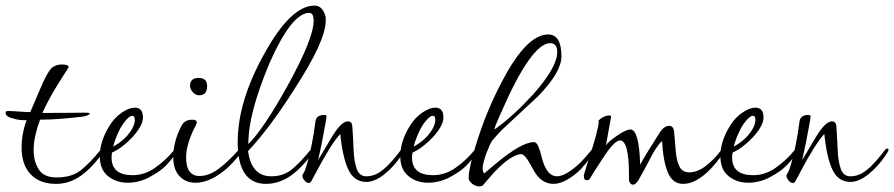

<svg xmlns="http://www.w3.org/2000/svg" viewBox="-40 -644 3190 685"><path d="M160 12Q102 12 69.5 -22Q37 -56 37 -117Q37 -167 55 -215Q25 -215 8 -221Q-20 -227 -20 -242Q-20 -248 -11 -248Q-4 -248 5.5 -247.5Q15 -247 28 -246Q42 -245 52 -244.5Q62 -244 68 -244L103 -326Q115 -355 125 -373Q135 -391 141 -398Q156 -414 181 -414Q205 -414 205 -404L170 -349Q151 -319 136.5 -292Q122 -265 111 -241Q173 -241 210 -241.5Q247 -242 260 -242H268Q280 -242 280 -239Q280 -233 256 -228Q213 -223 175 -220Q137 -217 103 -217Q93 -191 86.5 -162.5Q80 -134 80 -108Q80 -69 98 -40Q116 -11 162 -11Q217 -11 249.5 -37.5Q282 -64 316 -106Q321 -112 325 -112Q328 -112 328 -107Q328 -100 320 -89Q277 -34 239.5 -11Q202 12 160 12Z M416 8Q375 8 345.5 -15.5Q316 -39 316 -87Q316 -140 351 -196Q369 -225 395 -242.5Q421 -260 441 -260Q470 -260 470 -225Q470 -195 430 -152Q393 -114 360 -100Q359 -96 358.5 -91.5Q358 -87 358 -82Q358 -19 433 -19Q476 -19 513.5 -45.5Q551 -72 579 -106Q584 -112 588 -112Q592 -112 592 -108Q592 -104 588 -97.5Q584 -91 582 -89Q566 -67 548.5 -50Q531 -33 502 -17Q481 -4 458.5 2Q436 8 416 8ZM364 -121Q377 -128 389.5 -137.5Q402 -147 414 -160Q441 -192 441 -216Q441 -231 432 -231Q424 -231 411.5 -217.5Q399 -204 388 -184Q369 -145 364 -121Z M670 -304Q658 -304 648 -315Q638 -326 638 -338Q638 -366 669 -366Q699 -366 699 -337Q699 -304 670 -304ZM657 8Q623 8 600.5 -15.5Q578 -39 578 -84Q578 -139 608 -196Q619 -217 646 -217Q662 -217 662 -207Q662 -204 659 -198Q624 -131 624 -83Q624 -48 636.5 -32Q649 -16 671 -16Q706 -16 741 -42.5Q776 -69 809 -107Q812 -112 818 -112Q822 -112 822 -108Q822 -105 818.5 -99.5Q815 -94 812 -89Q799 -72 781 -54Q763 -36 739 -20Q720 -7 698.5 0.5Q677 8 657 8Z M909 12Q808 12 808 -137Q808 -283 904 -454Q998 -624 1082 -624Q1112 -624 1122 -583V-570Q1122 -498 1011 -327Q964 -253 922.5 -198Q881 -143 845 -105Q857 -15 928 -15Q971 -15 1001 -39.5Q1031 -64 1065 -106Q1071 -112 1073 -112Q1076 -112 1076 -107Q1076 -100 1069 -89Q1026 -34 988 -11Q950 12 909 12ZM846 -130Q900 -183 987 -340Q1079 -507 1079 -570Q1079 -598 1063 -598Q1001 -598 922 -420Q885 -332 865.5 -260Q846 -188 846 -130Z M1061 9Q1054 9 1046.5 0Q1039 -9 1039 -16V-19L1048 -36Q1056 -59 1064 -91.5Q1072 -124 1079 -166Q1080 -176 1082 -187.5Q1084 -199 1086 -214Q1091 -234 1117 -234Q1125 -234 1125 -228Q1125 -226 1123 -214Q1121 -202 1117 -181Q1113 -158 1107.5 -131Q1102 -104 1095 -73L1142 -152Q1177 -211 1201 -211Q1216 -211 1217 -193Q1220 -151 1221.5 -110Q1223 -69 1232.5 -42Q1242 -15 1267 -15Q1284 -15 1300.5 -22Q1317 -29 1338 -48.5Q1359 -68 1388 -106Q1389 -108 1392 -111Q1395 -114 1399 -114Q1403 -114 1403 -110Q1403 -106 1398.5 -99Q1394 -92 1392 -89Q1365 -49 1331 -22Q1297 5 1267 5Q1223 5 1202.5 -39.5Q1182 -84 1174 -166Q1158 -149 1136.5 -115Q1115 -81 1087 -28Q1085 -23 1081 -16.5Q1077 -10 1072 0Q1068 9 1061 9Z M1488 8Q1447 8 1417.5 -15.5Q1388 -39 1388 -87Q1388 -140 1423 -196Q1441 -225 1467 -242.5Q1493 -260 1513 -260Q1542 -260 1542 -225Q1542 -195 1502 -152Q1465 -114 1432 -100Q1431 -96 1430.5 -91.5Q1430 -87 1430 -82Q1430 -19 1505 -19Q1548 -19 1585.5 -45.5Q1623 -72 1651 -106Q1656 -112 1660 -112Q1664 -112 1664 -108Q1664 -104 1660 -97.5Q1656 -91 1654 -89Q1638 -67 1620.5 -50Q1603 -33 1574 -17Q1553 -4 1530.5 2Q1508 8 1488 8ZM1436 -121Q1449 -128 1461.5 -137.5Q1474 -147 1486 -160Q1513 -192 1513 -216Q1513 -231 1504 -231Q1496 -231 1483.5 -217.5Q1471 -204 1460 -184Q1441 -145 1436 -121Z M1669 21Q1657 21 1644.5 11.5Q1632 2 1632 -10Q1632 -42 1657 -124Q1695 -249 1753 -357Q1839 -521 1916 -521Q1963 -521 1963 -443Q1963 -386 1879 -300L1750 -180Q1743 -173 1734.5 -163.5Q1726 -154 1715 -141Q1708 -130 1694 -94Q1682 -58 1682 -44Q1682 -33 1687 -25Q1689 -27 1698.5 -34.5Q1708 -42 1724 -56Q1820 -137 1865 -137Q1874 -137 1880.5 -122Q1887 -107 1894 -78Q1911 -15 1947 -15Q1979 -15 2032 -65Q2041 -75 2050.5 -85.5Q2060 -96 2068 -106Q2073 -114 2078 -114Q2084 -114 2081 -106Q2080 -102 2077 -96.5Q2074 -91 2072 -89Q2052 -62 2032 -40Q2007 -16 1982 -2Q1957 12 1934 12Q1913 12 1894.5 -0.5Q1876 -13 1862 -40Q1834 -94 1820 -94Q1801 -94 1772 -73.5Q1743 -53 1706 -10L1682 18Q1675 21 1669 21ZM1724 -182Q1757 -205 1791.5 -236.5Q1826 -268 1861 -306Q1948 -404 1948 -458Q1948 -490 1923 -490Q1855 -490 1745 -236Q1724 -190 1724 -182Z M2218 15Q2209 15 2204 0V-19Q2204 -143 2172 -143Q2151 -143 2108 -75Q2096 -57 2084.5 -39Q2073 -21 2062 -3Q2056 -1 2053 -1Q2043 -1 2043 -16V-19L2055 -59Q2076 -122 2086 -159.5Q2096 -197 2096 -209Q2096 -213 2095 -214Q2115 -232 2133 -232Q2142 -232 2140 -227L2122 -126Q2132 -140 2163 -161Q2179 -172 2190.5 -177Q2202 -182 2209 -182Q2240 -182 2244 -57Q2255 -77 2273.5 -107Q2292 -137 2317 -176Q2331 -195 2347 -195Q2362 -195 2365 -176Q2368 -137 2371 -103.5Q2374 -70 2384 -50Q2394 -30 2418 -29Q2448 -29 2477.5 -51.5Q2507 -74 2531 -106Q2536 -114 2541 -114Q2544 -114 2544 -106Q2544 -104 2540 -97.5Q2536 -91 2534 -89Q2517 -64 2494.5 -40.5Q2472 -17 2447 -2.5Q2422 12 2397 12Q2360 12 2343 -28Q2326 -68 2322 -141Q2301 -122 2277 -73Q2262 -45 2252 -26.5Q2242 -8 2237 0Q2227 15 2218 15Z M2630 8Q2589 8 2559.5 -15.5Q2530 -39 2530 -87Q2530 -140 2565 -196Q2583 -225 2609 -242.5Q2635 -260 2655 -260Q2684 -260 2684 -225Q2684 -195 2644 -152Q2607 -114 2574 -100Q2573 -96 2572.5 -91.5Q2572 -87 2572 -82Q2572 -19 2647 -19Q2690 -19 2727.5 -45.5Q2765 -72 2793 -106Q2798 -112 2802 -112Q2806 -112 2806 -108Q2806 -104 2802 -97.5Q2798 -91 2796 -89Q2780 -67 2762.5 -50Q2745 -33 2716 -17Q2695 -4 2672.5 2Q2650 8 2630 8ZM2578 -121Q2591 -128 2603.5 -137.5Q2616 -147 2628 -160Q2655 -192 2655 -216Q2655 -231 2646 -231Q2638 -231 2625.5 -217.5Q2613 -204 2602 -184Q2583 -145 2578 -121Z M2788 9Q2781 9 2773.5 0Q2766 -9 2766 -16V-19L2775 -36Q2783 -59 2791 -91.5Q2799 -124 2806 -166Q2807 -176 2809 -187.5Q2811 -199 2813 -214Q2818 -234 2844 -234Q2852 -234 2852 -228Q2852 -226 2850 -214Q2848 -202 2844 -181Q2840 -158 2834.5 -131Q2829 -104 2822 -73L2869 -152Q2904 -211 2928 -211Q2943 -211 2944 -193Q2947 -151 2948.5 -110Q2950 -69 2959.5 -42Q2969 -15 2994 -15Q3011 -15 3027.5 -22Q3044 -29 3065 -48.5Q3086 -68 3115 -106Q3116 -108 3119 -111Q3122 -114 3126 -114Q3130 -114 3130 -110Q3130 -106 3125.5 -99Q3121 -92 3119 -89Q3092 -49 3058 -22Q3024 5 2994 5Q2950 5 2929.5 -39.5Q2909 -84 2901 -166Q2885 -149 2863.5 -115Q2842 -81 2814 -28Q2812 -23 2808 -16.5Q2804 -10 2799 0Q2795 9 2788 9Z"/></svg>

Font: Lavishly Yours
Style: Regular
Weight: 400
Designer: Robert E. Leuschke
Foundry: Robert E. Leuschke
Version: Version 1.010; ttfautohint (v1.8.3)